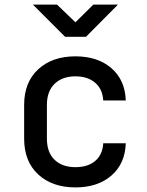

<svg xmlns="http://www.w3.org/2000/svg" viewBox="-20 -805 640 835"><path d="M308 10Q207 10 146 -46.5Q85 -103 85 -202V-349Q85 -447 146 -503.5Q207 -560 308 -560Q405 -560 464.5 -508.5Q524 -457 527 -368H429Q426 -418 393.5 -445.5Q361 -473 308 -473Q251 -473 217.5 -440.5Q184 -408 184 -349V-202Q184 -142 217.5 -110Q251 -78 308 -78Q362 -78 394 -105Q426 -132 429 -182H527Q524 -93 464.5 -41.5Q405 10 308 10ZM263 -645 123 -785H228L308 -708L386 -785H493L354 -645Z"/></svg>

Font: JetBrains Mono NL Medium
Style: Regular
Weight: 500
Monospace: yes
Designer: Philipp Nurullin, Konstantin Bulenkov
Foundry: JetBrains
Version: Version 2.305; ttfautohint (v1.8.4.7-5d5b)